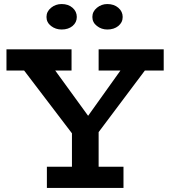

<svg xmlns="http://www.w3.org/2000/svg" viewBox="-20 -930 841 950"><path d="M366 -231 75 -613H230L416 -357L598 -612H720L434 -231ZM212 0V-105H591V0ZM336 -51V-316H468V-51ZM12 -581V-686H334V-581ZM468 -581V-686H790V-581ZM511 -784Q482 -784 459.5 -801.5Q437 -819 437 -846Q437 -873 459.5 -891.5Q482 -910 511 -910Q544 -910 565.5 -891.5Q587 -873 587 -846Q587 -819 565.5 -801.5Q544 -784 511 -784ZM285 -784Q255 -784 232.5 -801.5Q210 -819 210 -846Q210 -873 232.5 -891.5Q255 -910 285 -910Q318 -910 339 -891.5Q360 -873 360 -846Q360 -819 339 -801.5Q318 -784 285 -784Z"/></svg>

Font: BioRhyme
Style: Bold
Weight: 700
Designer: Aoife Mooney
Foundry: Aoife Mooney Type
Version: Version 1.600;gftools[0.9.33]